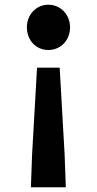

<svg xmlns="http://www.w3.org/2000/svg" viewBox="-20 -594 410 814"><path d="M111 200H259L254 62L233 -307H137L116 62ZM185 -382C237 -382 277 -423 277 -478C277 -532 237 -574 185 -574C133 -574 94 -532 94 -478C94 -423 133 -382 185 -382Z"/></svg>

Font: Noto Sans KR Bold
Style: Regular
Weight: 700
Designer: Ryoko NISHIZUKA  (kana & ideographs); Paul D. Hunt (Latin, Greek & Cyrillic); Wenlong ZHANG  (bopomofo); Sandoll Communi
Foundry: Adobe Systems Incorporated
Version: Version 1.004;PS 1.004;hotconv 1.0.82;makeotf.lib2.5.63406